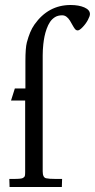

<svg xmlns="http://www.w3.org/2000/svg" viewBox="-20 -744 378 764"><path d="M17.1 -32H34.9Q65.2 -32 71.5 -35.9Q77.9 -39.8 79 -44.6Q80.1 -49.3 80.1 -59.1V-344H23.9L39.1 -392.1H81.1V-500Q81.1 -553.5 86.9 -575.4Q92.8 -597.4 100 -614.9Q107.2 -632.3 117.2 -646.5Q172.1 -724.1 261 -724.1Q293.7 -724.1 315.8 -714.4Q337.9 -704.6 337.9 -688Q337.9 -679.9 329.6 -664.4Q321.3 -648.9 308.8 -636Q296.4 -623 289.4 -623Q282.5 -623 277.8 -629.3Q273.2 -635.5 268.4 -644.3Q263.7 -653.1 258.3 -661.9Q244.9 -683.1 227.7 -683.1Q210.4 -683.1 198.6 -675.7Q186.8 -668.2 179.1 -656.7Q171.4 -645.3 165.6 -629.2Q159.9 -613 157 -598.5Q154.1 -584 152.3 -567.6Q149.9 -544.2 149.9 -523.9V-62Q149.9 -37.8 163.3 -34.7Q175 -32 200.9 -32H227.1L226.1 0H18.1Z"/></svg>

Font: Linden Hill
Style: Regular
Weight: 400
Version: Version 1.202